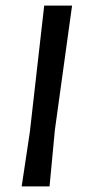

<svg xmlns="http://www.w3.org/2000/svg" viewBox="-20 -662 310 682"><path d="M236 -642 175 -201 156 0H57L86 -193L137 -642Z"/></svg>

Font: Alegreya Sans SC Medium
Style: Italic
Weight: 500
Italic angle: -7°
Designer: Juan Pablo del Peral
Foundry: Huerta Tipografica
Version: Version 2.007